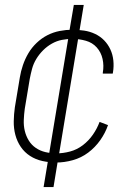

<svg xmlns="http://www.w3.org/2000/svg" viewBox="-20 -648 540 775"><path d="M207 8Q179 8 151.5 2Q124 -4 101.5 -18.5Q79 -33 64 -55Q49 -77 42 -103.5Q35 -130 35.5 -158.5Q36 -187 40 -215L60 -335Q64 -360 72.5 -385Q81 -410 94.5 -433Q108 -456 128 -475Q148 -494 171.5 -506Q195 -518 221 -523Q247 -528 271 -528Q296 -528 319.5 -524.5Q343 -521 364 -511Q385 -501 400.5 -485Q416 -469 425.5 -448.5Q435 -428 437.5 -404Q440 -380 436 -356L435 -351H395V-355Q400 -383 394 -410Q388 -437 370.5 -456.5Q353 -476 326.5 -483.5Q300 -491 272 -491Q251 -491 230 -487Q209 -483 189.5 -472Q170 -461 154 -445Q138 -429 126.5 -410Q115 -391 109.5 -370.5Q104 -350 100 -329L80 -209Q77 -187 76 -164Q75 -141 80 -120Q85 -99 96 -81Q107 -63 124.5 -51Q142 -39 163.5 -34Q185 -29 208 -29Q235 -29 263 -36.5Q291 -44 314.5 -62Q338 -80 355 -104.5Q372 -129 382 -156L416 -143Q405 -111 384.5 -82Q364 -53 336 -32Q308 -11 274 -1.5Q240 8 207 8ZM156 107 257 -502H277L257 -505L278 -628H318L217 -18H197L216 -15L196 107Z"/></svg>

Font: Iosevka Curly Extralight
Style: Italic
Weight: 200
Italic angle: -9°
Monospace: yes
Designer: Belleve Invis
Foundry: Belleve Invis
Version: Version 22.1.2; ttfautohint (v1.8.4)